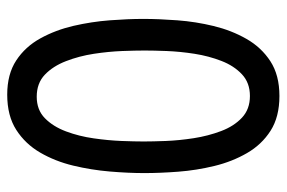

<svg xmlns="http://www.w3.org/2000/svg" viewBox="-153 -650 806 540"><g transform="rotate(-90 250.0 -380.0)"><path d="M250 2.9Q191.4 2.9 152.3 -22Q113.3 -46.9 89.4 -88.4Q65.4 -129.9 53.2 -180.2Q41 -230.5 37.1 -281.7Q33.2 -333 33.2 -377Q33.2 -421.9 37.6 -474.1Q42 -526.4 54.2 -577.1Q66.4 -627.9 90.8 -669.9Q115.2 -711.9 154.8 -737.3Q194.3 -762.7 253.9 -762.7Q311.5 -762.7 350.1 -737.3Q388.7 -711.9 412.1 -669.4Q435.5 -627 447.3 -576.2Q459 -525.4 462.9 -474.1Q466.8 -422.9 466.8 -379.9Q466.8 -335.9 462.9 -284.2Q459 -232.4 446.8 -182.1Q434.6 -131.8 410.6 -89.8Q386.7 -47.9 347.7 -22.5Q308.6 2.9 250 2.9ZM250 -80.1Q287.1 -80.1 311 -102.5Q335 -125 348.6 -160.2Q362.3 -195.3 368.7 -235.8Q375 -276.4 376.5 -314Q377.9 -351.6 377.9 -376Q377.9 -401.4 376.5 -439.5Q375 -477.5 368.7 -519Q362.3 -560.5 348.1 -597.2Q334 -633.8 310.1 -656.7Q286.1 -679.7 248 -679.7Q210.9 -679.7 187.5 -656.7Q164.1 -633.8 150.4 -597.2Q136.7 -560.5 130.9 -519.5Q125 -478.5 123.5 -440.9Q122.1 -403.3 122.1 -378.9Q122.1 -354.5 123.5 -316.9Q125 -279.3 131.3 -238.3Q137.7 -197.3 151.4 -161.1Q165 -125 189 -102.5Q212.9 -80.1 250 -80.1Z"/></g></svg>

Font: Kosugi
Style: Regular
Weight: 400
Version: Version 4.002